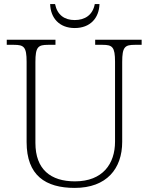

<svg xmlns="http://www.w3.org/2000/svg" viewBox="-20 -908 727 938"><path d="M345 -771C421 -771 464 -820 466 -888H443C433 -834 394 -810 345 -810C296 -810 260 -834 249 -888H225C227 -820 270 -771 345 -771ZM345 10C501 10 577 -84 577 -215V-605C577 -679 590 -689 639 -689H672V-714H445V-689H481C529 -689 542 -679 542 -606V-216C542 -108 482 -22 346 -22C228 -22 153 -80 153 -210V-605C153 -679 166 -689 215 -689H251V-714H13V-689H48C97 -689 110 -679 110 -606V-214C110 -51 202 10 345 10Z"/></svg>

Font: Noto Serif Georgian ExtraLight
Style: Regular
Weight: 200
Designer: Monotype Design Team, Akaki Razmadze
Foundry: Google LLC
Version: Version 2.003